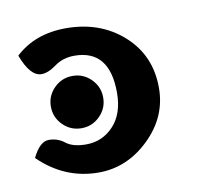

<svg xmlns="http://www.w3.org/2000/svg" viewBox="-57 -493 633 565"><g transform="rotate(-10 259.5 -210.5)"><path d="M168 -130.4Q135.7 -130.4 112.8 -153.3Q89.8 -176.3 89.8 -208.5Q89.8 -240.7 112.8 -263.7Q135.7 -286.6 168 -286.6Q200.2 -286.6 223.1 -263.7Q246.1 -240.7 246.1 -208.5Q246.1 -176.3 223.1 -153.3Q200.2 -130.4 168 -130.4ZM195.3 6.8Q93.8 6.8 17.6 -67.9Q39.6 -113.3 66.4 -113.3Q92.8 -113.3 113.3 -97.2Q133.8 -81.1 173.3 -81.1Q221.7 -81.1 255.1 -116.7Q288.6 -152.3 288.6 -215.8Q288.6 -344.2 183.6 -344.2Q149.4 -344.2 124.5 -325.9Q99.6 -307.6 79.6 -307.6Q45.9 -307.6 21.5 -373Q80.6 -428.2 173.3 -428.2Q275.4 -428.2 344 -366.7Q412.6 -305.2 412.6 -208Q412.6 -121.1 346.4 -57.1Q280.3 6.8 195.3 6.8Z"/></g></svg>

Font: Bainsley
Style: Bold
Weight: 700
Designer: Paul James MIller
Foundry: High-Logic / Made with FontCreator
Version: Version 1.411;March 28, 2021;FontCreator 13.0.0.2683 64-bit